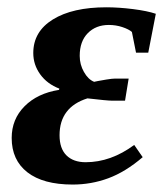

<svg xmlns="http://www.w3.org/2000/svg" viewBox="-20 -491 450 521"><path d="M268.6 -471.2Q302.2 -471.2 341.1 -466.3Q379.9 -461.4 402.8 -453.6L382.3 -348.1H349.1L337.9 -404.3Q329.6 -411.6 312 -417.5Q294.4 -423.3 275.4 -423.3Q240.2 -423.3 218.3 -401.1Q196.3 -378.9 196.3 -339.4Q196.3 -315.9 207.8 -295.7Q219.2 -275.4 235.4 -269Q240.2 -270 246.1 -271.2Q252 -272.5 268.3 -275.1Q284.7 -277.8 292.5 -277.8H329.1L319.3 -217.8H284.2Q271.5 -217.8 217.3 -224.1Q141.6 -200.2 141.6 -124Q141.6 -87.9 160.4 -69.3Q179.2 -50.8 212.4 -50.8Q280.8 -50.8 344.2 -97.7L367.2 -64.5Q320.3 -24.4 273.9 -7.3Q227.5 9.8 177.2 9.8Q97.2 9.8 54.4 -23.4Q11.7 -56.6 11.7 -116.7Q11.7 -167.5 46.6 -202.6Q81.5 -237.8 140.1 -247.1L141.1 -250.5Q107.9 -263.2 89.1 -289.3Q70.3 -315.4 70.3 -347.2Q70.3 -405.3 123.5 -438.2Q176.8 -471.2 268.6 -471.2Z"/></svg>

Font: Liberation Serif
Style: Bold Italic
Weight: 700
Italic angle: -16.333°
Designer: Steve Matteson
Foundry: Ascender Corporation
Version: Version 2.1.5